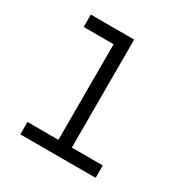

<svg xmlns="http://www.w3.org/2000/svg" viewBox="-161 -833 935 967"><g transform="rotate(30 306.0 -350.0)"><path d="M87 -72H267V-628H93V-700H345V-72H525V0H87Z"/></g></svg>

Font: Space Mono
Style: Regular
Weight: 400
Monospace: yes
Designer: Colophon Foundry / Benjamin Critton
Foundry: Colophon Foundry
Version: Version 1.000;PS 1.003;hotconv 1.0.81;makeotf.lib2.5.63406